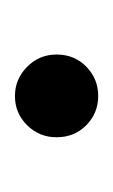

<svg xmlns="http://www.w3.org/2000/svg" viewBox="34 -402 154 262"><g transform="rotate(-90 111.0 -271.0)"><path d="M111 -214Q134.4 -214 151 -230.2Q167.6 -246.4 167.6 -270.8Q167.6 -294.4 150.8 -311Q134.1 -327.6 110.8 -327.6Q87.6 -327.6 71.1 -311Q54.7 -294.4 54.7 -270.8Q54.7 -246.4 71.2 -230.2Q87.6 -214 111 -214Z"/></g></svg>

Font: Secuela Black
Style: Regular
Weight: 900
Designer: Fernando Haro
Foundry: deFharo
Version: Version 1.704